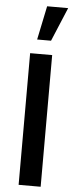

<svg xmlns="http://www.w3.org/2000/svg" viewBox="-64 -1014 408 1046"><g transform="rotate(5 140.0 -491.0)"><path d="M150 -982.5H265L187.5 -797.5H111.5ZM200.5 0V-720H80V0Z"/></g></svg>

Font: Hauora
Style: Bold
Weight: 700
Designer: Wayne Shih
Foundry: WCYS
Version: Version 1.001;hotconv 1.0.109;makeotfexe 2.5.65596